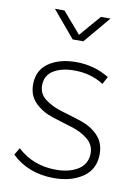

<svg xmlns="http://www.w3.org/2000/svg" viewBox="-84 -793 605 850"><g transform="rotate(10 218.5 -368.5)"><path d="M194 -618 93 -738H136L218 -643L300 -738H343L242 -618ZM227 -522Q309 -522 376 -481L358 -447Q300 -484 226 -484Q168 -484 132 -461.5Q96 -439 96 -394Q96 -356 127.5 -332.5Q159 -309 203.5 -296Q248 -283 292.5 -268.5Q337 -254 368.5 -222Q400 -190 400 -139Q400 -70 348 -34.5Q296 1 219 1Q103 1 28 -71L47 -103Q118 -37 221 -37Q280 -37 319 -61Q358 -85 360 -132Q361 -172 330 -197.5Q299 -223 254.5 -236Q210 -249 164.5 -264Q119 -279 87.5 -310.5Q56 -342 56 -391Q56 -456 104.5 -489Q153 -522 227 -522Z"/></g></svg>

Font: Montserrat Ultra Light
Style: Regular
Weight: 200
Designer: Julieta Ulanovsky
Foundry: Julieta Ulanovsky
Version: Version 3.100;PS 003.100;hotconv 1.0.88;makeotf.lib2.5.64775